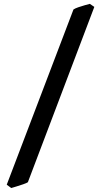

<svg xmlns="http://www.w3.org/2000/svg" viewBox="-20 -801 519 985"><path d="M123 133.8Q116.7 138.2 99.1 144.3Q81.5 150.4 63.7 155.8Q45.9 161.1 37.6 163.6L14.6 146.5L356.9 -752.4Q365.7 -758.3 382.1 -763.9Q398.4 -769.5 415 -774.2Q431.6 -778.8 440.9 -781.2L463.9 -765.6Z"/></svg>

Font: Gentium Book Plus
Style: Bold
Weight: 700
Designer: Victor Gaultney, Annie Olsen, Iska Routamaa, Becca Hirsbrunner
Foundry: SIL International
Version: Version 6.101